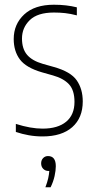

<svg xmlns="http://www.w3.org/2000/svg" viewBox="-20 -568 402 812"><path d="M160 9Q130 9 101.8 4Q73.5 -1 47 -10V-44Q110 -24 160 -24Q224.5 -24 259.8 -53.2Q295 -82.5 295 -137Q295 -186.5 271.8 -211.5Q248.5 -236.5 204 -249L158 -262Q90.5 -281.5 64.2 -316.5Q38 -351.5 38 -403Q38 -465.5 82.2 -506.8Q126.5 -548 208 -548Q236 -548 259.2 -545.2Q282.5 -542.5 305 -537V-503Q278 -510 255.8 -512.5Q233.5 -515 208 -515Q139 -515 106 -483Q73 -451 73 -405Q73 -361.5 94.5 -336.2Q116 -311 161 -298L207 -285Q279 -265 304.5 -228.2Q330 -191.5 330 -139Q330 -69.5 285.5 -30.2Q241 9 160 9ZM172 224Q180 203 183.8 186.2Q187.5 169.5 188.5 155H185Q171.5 155 162.8 146Q154 137 154 123Q154 109.5 162.2 100.8Q170.5 92 183 92Q216 92 216 135Q216 153 210.8 176.8Q205.5 200.5 194 224Z"/></svg>

Font: Encode Sans Cnd Th
Style: Regular
Weight: 100
Width: 3
Designer: Multiple Designers
Foundry: Impallari Type
Version: Version 3.002; ttfautohint (v1.8.3) -l 8 -r 50 -G 200 -x 14 